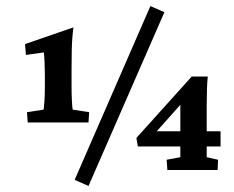

<svg xmlns="http://www.w3.org/2000/svg" viewBox="-20 -557 766 629"><path d="M214.4 -276.9Q214.4 -250 215.6 -225.8Q216.8 -201.7 218.3 -197.8L272 -189.5L270 -155.8H70.8L68.4 -189.5L122.6 -197.8Q124 -201.7 125.5 -224.9Q127 -248 127 -273.9V-313.5Q127 -327.6 126 -351.6Q125 -375.5 123.5 -385.3L64.9 -377L62 -412.6L220.7 -467.3Q215.8 -432.6 215.1 -392.1Q214.4 -351.6 214.4 -324.7ZM224.6 32.2 472.7 -537.1 518.6 -517.1 270 52.2ZM657.2 -42 694.3 -33.7 692.9 0H528.3L525.9 -33.7L570.8 -42V-224.1L579.6 -223.6L485.8 -118.2L487.8 -127H702.6V-77.1H431.6L426.8 -105L607.9 -306.2H660.6Q658.7 -287.6 658 -262.9Q657.2 -238.3 657.2 -212.4Z"/></svg>

Font: Lateef SemiBold
Style: Regular
Weight: 600
Designer: SIL International
Foundry: SIL International
Version: Version 4.200